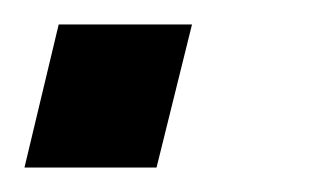

<svg xmlns="http://www.w3.org/2000/svg" viewBox="-24 -137 270 157"><path d="M-4 0 24 -117H133L104 0Z"/></svg>

Font: CST
Style: Italic
Weight: 400
Italic angle: -14°
Version: Version 1.00